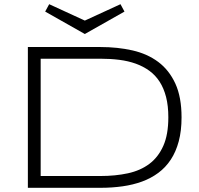

<svg xmlns="http://www.w3.org/2000/svg" viewBox="-20 -895 950 915"><path d="M845.2 -335.9Q845.2 -271.5 831.8 -221.4Q818.4 -171.4 793.9 -134.3Q769.5 -97.2 734.6 -71.3Q699.7 -45.4 657 -29.8Q614.3 -14.2 564.2 -7.1Q514.2 0 459 0H112.8V-670.9H458Q540.5 -670.9 611.3 -654.8Q682.1 -638.7 734.1 -599.9Q786.1 -561 815.7 -496.6Q845.2 -432.1 845.2 -335.9ZM782.2 -335.9Q782.2 -390.6 771.5 -432.6Q760.7 -474.6 740.7 -505.6Q720.7 -536.6 691.9 -557.6Q663.1 -578.6 627 -591.6Q590.8 -604.5 548.3 -609.9Q505.9 -615.2 458 -615.2H173.8V-56.2H458Q529.8 -56.2 589.4 -69.1Q648.9 -82 691.7 -114Q734.4 -146 758.3 -200Q782.2 -253.9 782.2 -335.9ZM573.2 -839.8 384.3 -732.9 195.3 -839.8 214.4 -875 384.3 -796.9 554.2 -875Z"/></svg>

Font: Syncopate
Style: Regular
Weight: 400
Width: 7
Version: Version 001.001